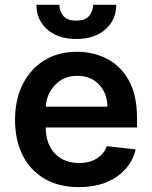

<svg xmlns="http://www.w3.org/2000/svg" viewBox="-20 -768 633 799"><path d="M307.5 10.7Q225.5 10.7 166 -23.8Q106.5 -58.2 74.6 -121.1Q42.6 -183.9 42.6 -269.5Q42.6 -353.7 74.6 -417.4Q106.5 -481.2 164.6 -516.9Q222.7 -552.6 300.8 -552.6Q367.9 -552.6 424.7 -523.6Q481.5 -494.7 515.8 -433.8Q550.1 -372.9 550.1 -277V-237.6H170.1Q171.2 -167.6 209 -128.6Q246.8 -89.5 309.3 -89.5Q350.9 -89.5 381.2 -107.4Q411.6 -125.4 424.7 -159.8L544.7 -146.3Q527.7 -75.3 465.4 -32.3Q403.1 10.7 307.5 10.7ZM170.5 -324.2H426.8Q426.5 -380 392.2 -416.2Q358 -452.4 302.6 -452.4Q245 -452.4 209.2 -414.4Q173.3 -376.4 170.5 -324.2ZM367.5 -747.9H463.8Q463.4 -685.7 418.7 -645.8Q373.9 -605.8 297.2 -605.8Q221.2 -605.8 176.3 -645.8Q131.4 -685.7 131.7 -747.9H227.3Q227.3 -722.3 243.1 -702.2Q258.9 -682.2 297.2 -682.2Q334.9 -682.2 351 -702.1Q367.2 -721.9 367.5 -747.9Z"/></svg>

Font: Inter UI Semi Bold
Style: Regular
Weight: 600
Designer: Rasmus Andersson
Foundry: rsms
Version: 3.2;8d6f07862